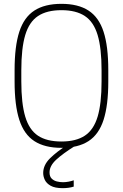

<svg xmlns="http://www.w3.org/2000/svg" viewBox="-20 -760 640 1000"><path d="M307 220Q266 220 244 207.5Q222 195 213.5 177Q205 159 205 141Q205 100 240 65Q275 30 335 -8L371 0Q307 40 272.5 72Q238 104 238 138Q238 159 249 170Q260 181 276 185Q292 189 308 189Q323 189 338 186Q353 183 364 179V212Q351 216 336.5 218Q322 220 307 220ZM300 10Q213 10 159 -25Q105 -60 80.5 -136Q56 -212 56 -335V-395Q56 -519 80.5 -594.5Q105 -670 159 -705Q213 -740 300 -740Q387 -740 441 -705Q495 -670 519.5 -594.5Q544 -519 544 -395V-335Q544 -212 519.5 -136Q495 -60 441 -25Q387 10 300 10ZM300 -23Q376 -23 422 -53.5Q468 -84 488.5 -152.5Q509 -221 509 -336V-394Q509 -509 488.5 -577.5Q468 -646 422 -676.5Q376 -707 300 -707Q224 -707 178 -676.5Q132 -646 111.5 -577.5Q91 -509 91 -394V-336Q91 -221 111.5 -152.5Q132 -84 177.5 -53.5Q223 -23 300 -23Z"/></svg>

Font: M PLUS Code Latin Expanded ExtraLight
Style: Regular
Weight: 250
Width: 7
Designer: Coji Morishita
Foundry: UNDERFOREST DESIGN
Version: Version 1.002; ttfautohint (v1.8.3)